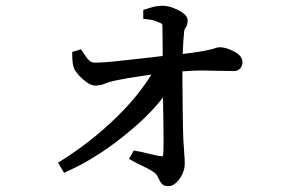

<svg xmlns="http://www.w3.org/2000/svg" viewBox="-20 -591 1040 662"><path d="M542 -52ZM541 -412 540 -500 539 -508Q536 -511 527 -514Q509 -523 484 -525L474 -526V-557Q493 -563 507.5 -567Q522 -571 541 -571Q560 -571 579 -563Q627 -544 627 -521Q627 -504 619 -494Q615 -490 614 -472Q612 -453 611 -426V-425Q610 -415 610 -405Q671 -412 704 -420Q718 -423 723.5 -425.5Q729 -428 739 -428Q759 -428 786 -414Q816 -399 816 -376Q816 -364 808 -355Q800 -346 786 -346Q758 -346 727.5 -347Q697 -348 674.5 -348Q652 -348 609 -345V-317Q609 -280 610 -207Q611 -134 612 -111Q614 -78 615.5 -60Q617 -42 617 -25.5Q617 -9 609 8.5Q601 26 588 38.5Q575 51 559 51Q543 51 535 39Q529 30 525.5 21.5Q522 13 516 7Q501 -5 478 -15.5Q455 -26 425 -43L441 -72Q472 -67 497 -60Q530 -52 540 -52H541Q544 -57 544 -100Q544 -145 542 -255Q496 -196 432 -143Q381 -99 323.5 -61.5Q266 -24 209 1L201 5L180 -30Q295 -101 385 -190Q458 -262 502 -334L469 -329Q418 -322 381 -314Q356 -309 341.5 -302.5Q327 -296 308 -296Q295 -296 279.5 -307Q264 -318 252 -331Q239 -346 235 -356Q229 -371 229 -404V-412L259 -421Q277 -393 286 -384Q295 -375 307 -375Q340 -375 405 -382.5Q470 -390 508 -394Q525 -396 541 -398Z"/></svg>

Font: Early Summer Mincho Screen
Style: Regular
Weight: 400
Designer: GuiWonder
Version: Version 1.002